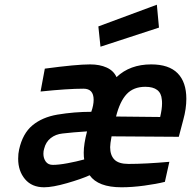

<svg xmlns="http://www.w3.org/2000/svg" viewBox="-20 -783 810 814"><path d="M57 -110Q57 -132 61 -149Q76 -217 117.5 -251.5Q159 -286 223 -297Q295 -309 367 -309Q377 -337 377 -360Q377 -407 334 -407Q267 -407 152 -395L170 -492Q304 -510 362 -510Q403 -510 432.5 -496.5Q462 -483 474 -456Q531 -510 621 -510Q696 -510 733 -472.5Q770 -435 770 -364Q770 -322 757 -275L738 -203L453 -205Q447 -173 447 -159Q447 -125 465 -106.5Q483 -88 525 -88Q597 -88 698 -97L679 -12Q643 -3 591.5 4Q540 11 495 11Q396 11 360 -40Q325 -24 264 -6.5Q203 11 167 11Q115 11 86 -23.5Q57 -58 57 -110ZM667 -344Q667 -356 666 -361Q662 -415 596 -415Q546 -415 517 -384Q488 -353 472 -289L659 -287Q667 -321 667 -344ZM337 -107Q335 -117 335 -136Q335 -172 349 -226Q287 -222 245 -217Q216 -214 195 -197.5Q174 -181 167 -152Q164 -143 164 -131Q164 -112 174 -98Q184 -84 204 -84Q229 -84 266.5 -91Q304 -98 337 -107ZM397 -671 645 -763 654 -666 406 -585Z"/></svg>

Font: Cairo SemiBold
Style: Italic
Weight: 600
Italic angle: -13°
Designer: Mohamed Gaber, Accademia di Belle Arti di Urbino and others
Foundry: Kief Type Foundry, Accademia di Belle Arti di Urbino and others
Version: Version 3.011